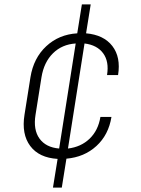

<svg xmlns="http://www.w3.org/2000/svg" viewBox="-20 -710 640 870"><path d="M220 140 241 10Q157 5 117 -48.5Q77 -102 91 -190L118 -360Q132 -447 189.5 -500.5Q247 -554 330 -559L351 -690H391L370 -559Q450 -552 489 -501.5Q528 -451 515 -370H465Q475 -431 447.5 -468.5Q420 -506 363 -513L288 -37Q347 -44 386 -81.5Q425 -119 435 -180H485Q472 -99 417 -48.5Q362 2 281 9L260 140ZM141 -190Q130 -122 159 -82Q188 -42 248 -37L323 -513Q261 -509 220 -468.5Q179 -428 168 -360Z"/></svg>

Font: NKDuy Mono Thin
Style: Italic
Weight: 100
Italic angle: -9°
Monospace: yes
Designer: NKDuy
Foundry: NKDuy
Version: Version 2.251; ttfautohint (v1.8.4.7-5d5b)